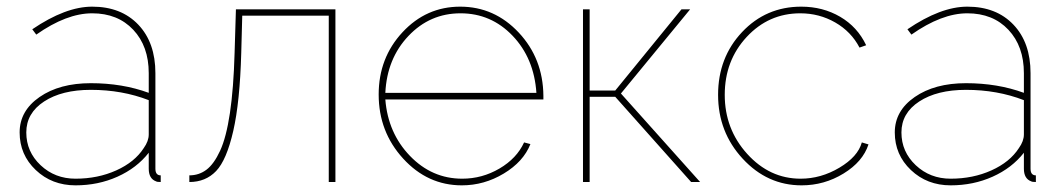

<svg xmlns="http://www.w3.org/2000/svg" viewBox="-20 -547 3194 577"><path d="M39 -149Q39 -214 99 -255.5Q159 -297 253 -297Q348 -297 427 -268V-327Q427 -408 380.5 -457.5Q334 -507 257 -507Q180 -507 89 -443L77 -459Q177 -527 257 -527Q344 -527 395.5 -473Q447 -419 447 -327V-40Q447 -20 463 -20V0Q452 0 449 -2Q427 -10 427 -40V-88Q391 -42 333 -16Q275 10 207 10Q136 10 87.5 -36Q39 -82 39 -149ZM412 -102Q427 -123 427 -143V-246Q347 -277 253 -277Q166 -277 112.5 -242Q59 -207 59 -149Q59 -91 102 -50.5Q145 -10 207 -10Q274 -10 329.5 -35Q385 -60 412 -102Z M549 0V-20Q578 -20 600.5 -37Q623 -54 641.5 -94Q660 -134 671 -207.5Q682 -281 685 -388L689 -519H988V0H968V-500H708L705 -388Q701 -241 681 -153.5Q661 -66 629.5 -33Q598 0 549 0Z M1368 10Q1265 10 1191.5 -70.5Q1118 -151 1118 -263Q1118 -373 1189.5 -450Q1261 -527 1363 -527Q1466 -527 1539 -449Q1612 -371 1613 -259V-248H1138Q1146 -147 1212 -78.5Q1278 -10 1369 -10Q1429 -10 1481 -40.5Q1533 -71 1555 -119L1574 -114Q1553 -61 1494 -25.5Q1435 10 1368 10ZM1138 -268H1592Q1585 -372 1520.5 -439.5Q1456 -507 1364 -507Q1272 -507 1207.5 -439Q1143 -371 1138 -268Z M1732 0V-519H1752V-275H1829L2028 -519H2054L1846 -266L2084 0H2057L1829 -256H1752V0Z M2389 10Q2286 10 2212 -70Q2138 -150 2138 -262Q2138 -374 2210 -450.5Q2282 -527 2388 -527Q2453 -527 2505 -496.5Q2557 -466 2583 -411L2563 -404Q2538 -452 2490 -479.5Q2442 -507 2385 -507Q2290 -507 2224 -436Q2158 -365 2158 -262Q2158 -159 2225.5 -84.5Q2293 -10 2386 -10Q2447 -10 2502.5 -43Q2558 -76 2570 -119L2590 -113Q2573 -61 2515 -25.5Q2457 10 2389 10Z M2669 -149Q2669 -214 2729 -255.5Q2789 -297 2883 -297Q2978 -297 3057 -268V-327Q3057 -408 3010.5 -457.5Q2964 -507 2887 -507Q2810 -507 2719 -443L2707 -459Q2807 -527 2887 -527Q2974 -527 3025.5 -473Q3077 -419 3077 -327V-40Q3077 -20 3093 -20V0Q3082 0 3079 -2Q3057 -10 3057 -40V-88Q3021 -42 2963 -16Q2905 10 2837 10Q2766 10 2717.5 -36Q2669 -82 2669 -149ZM3042 -102Q3057 -123 3057 -143V-246Q2977 -277 2883 -277Q2796 -277 2742.5 -242Q2689 -207 2689 -149Q2689 -91 2732 -50.5Q2775 -10 2837 -10Q2904 -10 2959.5 -35Q3015 -60 3042 -102Z"/></svg>

Font: Raleway-v4020 Thin
Style: Regular
Weight: 250
Designer: Matt McInerney, Pablo Impallari, Rodrigo Fuenzalida
Foundry: Matt McInerney, Pablo Impallari, Rodrigo Fuenzalida
Version: Version 4.020;PS 004.020;hotconv 1.0.88;makeotf.lib2.5.64775